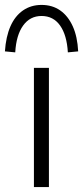

<svg xmlns="http://www.w3.org/2000/svg" viewBox="-58 -761 338 781"><path d="M80 0V-485H141V0ZM4 -548 -38 -552Q-34 -612 -15.5 -654Q3 -696 35.5 -718.5Q68 -741 111 -741Q155 -741 187 -718.5Q219 -696 238 -654Q257 -612 260 -552L218 -548Q214 -618 186.5 -657Q159 -696 111 -696Q64 -696 36 -657Q8 -618 4 -548Z"/></svg>

Font: Nunito Sans 12pt ExtraLight 12pt Light
Style: Regular
Weight: 300
Version: Version 3.101;gftools[0.9.27]